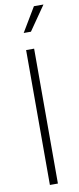

<svg xmlns="http://www.w3.org/2000/svg" viewBox="-102 -957 408 991"><g transform="rotate(-10 102.0 -461.5)"><path d="M75 0V-707H117V0ZM78 -796 154 -923H204L116 -796Z"/></g></svg>

Font: Onest Thin
Style: Regular
Weight: 250
Designer: Dmitri Voloshin, Andrey Kudryavtsev
Foundry: Dmitri Voloshin, Andrey Kudryavtsev
Version: Version 1.000;gftools[0.9.33]